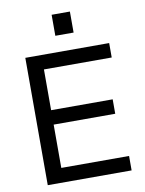

<svg xmlns="http://www.w3.org/2000/svg" viewBox="-97 -968 779 1035"><g transform="rotate(-10 292.5 -450.5)"><path d="M79 -697H538V-618H167V-395H504V-316H167V-79H538V0H79ZM259 -901H359V-786H259Z"/></g></svg>

Font: HK Grotesk
Style: Regular
Weight: 400
Designer: Alfredo Marco Pradil
Foundry: Hanken Design Co.
Version: Version 3.001